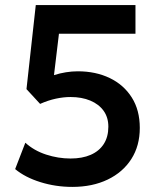

<svg xmlns="http://www.w3.org/2000/svg" viewBox="-20 -719 626 754"><path d="M264 15Q198.5 15 138.5 -3.8Q78.5 -22.5 39.5 -55L79.5 -158.5Q113.5 -127.5 161 -112Q208.5 -96.5 257 -96.5Q303 -96.5 336.2 -111Q369.5 -125.5 387.5 -153.5Q405.5 -181.5 405.5 -221.5Q405.5 -258 386.8 -284Q368 -310 334.5 -324Q301 -338 257 -338Q229.5 -338 199.2 -331.5Q169 -325 137.5 -311L84 -369L120.5 -699H512V-586.5H211.5L192 -424Q215.5 -431.5 239 -435.2Q262.5 -439 285.5 -439Q356 -439 411 -412.5Q466 -386 497.5 -336.2Q529 -286.5 529 -216.5Q529 -146.5 495.8 -94.5Q462.5 -42.5 402.8 -13.8Q343 15 264 15Z"/></svg>

Font: Geologica Roman Medium
Style: Regular
Weight: 500
Designer: Sindre Bremnes, Frode Helland
Foundry: Monokrom Skriftforlag AS
Version: Version 1.010;gftools[0.9.28]